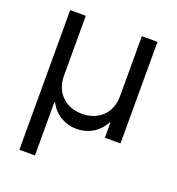

<svg xmlns="http://www.w3.org/2000/svg" viewBox="-135 -654 892 969"><g transform="rotate(20 311.0 -170.0)"><path d="M76.7 -545.5H160.5V-223Q160.5 -189.6 171.3 -162.3Q182.2 -134.9 201.9 -115.2Q221.6 -95.5 249.3 -84.7Q277 -73.9 311.1 -73.9Q345.2 -73.9 373 -84.9Q400.9 -95.9 420.6 -115.6Q440.3 -135.3 451 -162.6Q461.6 -190 461.6 -223V-545.5H545.5V0H461.6V-81H457.4Q446.4 -59.3 430.6 -43Q414.8 -26.6 396 -15.4Q377.1 -4.3 355.5 1.4Q333.8 7.1 311.1 7.1Q288.4 7.1 266.9 1.4Q245.4 -4.3 226.4 -15.4Q207.4 -26.6 191.8 -43Q176.1 -59.3 164.8 -81H160.5V204.5H76.7Z"/></g></svg>

Font: Fast_Sans
Style: Regular
Weight: 400
Designer: Rasmus Andersson
Foundry: rsms
Version: Version 3.018;git-588b23468